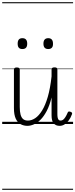

<svg xmlns="http://www.w3.org/2000/svg" viewBox="-20 -1130 686 1750"><path d="M230 17Q197 17 169 2.5Q141 -12 124 -47.5Q107 -83 107 -145V-496Q107 -506 113.5 -510.5Q120 -515 133 -515Q147 -515 153.5 -510.5Q160 -506 160 -496V-155Q160 -113 167.5 -85.5Q175 -58 191 -44.5Q207 -31 235 -31Q268 -31 301 -53Q334 -75 363.5 -122.5Q393 -170 415.5 -247Q438 -324 450 -434V-497Q450 -507 456.5 -511.5Q463 -516 477 -516Q490 -516 496.5 -511.5Q503 -507 503 -497V-89Q503 -72 505.5 -59Q508 -46 514 -38.5Q520 -31 532 -31Q545 -31 555 -38.5Q565 -46 575.5 -62Q586 -78 597 -104Q600 -112 606.5 -113.5Q613 -115 623 -111Q633 -108 636 -101.5Q639 -95 636 -89Q624 -55 606 -31.5Q588 -8 567.5 4.5Q547 17 524 17Q505 17 491.5 11Q478 5 468.5 -6.5Q459 -18 454.5 -36Q450 -54 450 -78V-242Q432 -168 405.5 -118Q379 -68 349 -38.5Q319 -9 288 4Q257 17 230 17ZM184 -683Q162 -683 151.5 -695Q141 -707 141 -732Q141 -757 151.5 -769.5Q162 -782 184 -782Q206 -782 217 -769.5Q228 -757 228 -732Q228 -707 217 -695Q206 -683 184 -683ZM420 -683Q398 -683 387 -695Q376 -707 376 -732Q376 -757 387 -769.5Q398 -782 420 -782Q441 -782 452 -769.5Q463 -757 463 -732Q464 -707 452.5 -695Q441 -683 420 -683ZM0 590H646V600H0ZM0 -20H646V0H0ZM0 -505H646V-500H0ZM0 -1110H646V-1100H0Z"/></svg>

Font: Playwrite FR Moderne Guides
Style: Regular
Weight: 400
Designer: Veronika Burian, José Scaglione
Foundry: TypeTogether
Version: Version 1.003